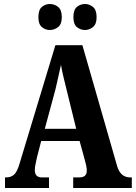

<svg xmlns="http://www.w3.org/2000/svg" viewBox="-20 -940 679 960"><path d="M5 0H225V-53H189Q154 -53 154 -90Q154 -104 158.5 -123Q163 -142 165 -154L186 -235H378L404 -140Q407 -130 410.5 -114.5Q414 -99 414 -87Q414 -53 377 -53H346V0H639V-53H631Q581 -53 565 -112L392 -714H257L79 -126Q66 -80 50 -66.5Q34 -53 12 -53H5ZM204 -296 257 -492Q264 -522 271 -553.5Q278 -585 285 -616Q290 -584 298 -552.5Q306 -521 314 -487L361 -296ZM406 -790Q426 -790 444.5 -804.5Q463 -819 463 -854Q463 -891 444.5 -905.5Q426 -920 406 -920Q382 -920 364.5 -905.5Q347 -891 347 -854Q347 -819 364.5 -804.5Q382 -790 406 -790ZM229 -790Q252 -790 270.5 -804.5Q289 -819 289 -854Q289 -891 270.5 -905.5Q252 -920 229 -920Q207 -920 189.5 -905.5Q172 -891 172 -854Q172 -819 189.5 -804.5Q207 -790 229 -790Z"/></svg>

Font: Noto Serif ExtraCondensed Extra
Style: Regular
Weight: 800
Width: 3
Designer: Monotype Design Team
Foundry: Monotype Imaging Inc.
Version: Version 1.002